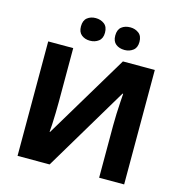

<svg xmlns="http://www.w3.org/2000/svg" viewBox="-130 -1041 1093 1157"><g transform="rotate(15 416.5 -462.0)"><path d="M84 -714H240V-377Q240 -346 239 -308Q238 -270 236.5 -238Q235 -206 233 -190H236L550 -714H749V0H593V-327Q593 -359 594.5 -399Q596 -439 598.5 -474Q601 -509 602 -526H598L284 0H84ZM251 -853Q251 -890 272.5 -907Q294 -924 325 -924Q356 -924 378.5 -907Q401 -890 401 -853Q401 -817 378.5 -800Q356 -783 325 -783Q294 -783 272.5 -800Q251 -817 251 -853ZM465 -853Q465 -890 486.5 -907Q508 -924 541 -924Q571 -924 593.5 -907Q616 -890 616 -853Q616 -817 593.5 -800Q571 -783 541 -783Q508 -783 486.5 -800Q465 -817 465 -853Z"/></g></svg>

Font: Noto Sans ExtraBold
Style: Regular
Weight: 800
Designer: Monotype Design Team
Foundry: Monotype Imaging Inc.
Version: Version 2.007